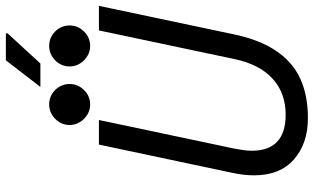

<svg xmlns="http://www.w3.org/2000/svg" viewBox="-228 -830 1072 656"><g transform="rotate(-90 308.0 -502.0)"><path d="M232 14Q146 14 91.5 -33.5Q37 -81 37 -170Q37 -187 39 -205Q41 -223 45 -242L142 -700H226L128 -236Q125 -220 123 -205.5Q121 -191 121 -178Q121 -62 244 -62Q318 -62 367 -106.5Q416 -151 434 -236L532 -700H616L518 -236Q492 -112 423 -49Q354 14 232 14ZM339 -900 430 -1018H522V-1012L419 -900ZM279 -730Q251 -730 230 -751Q209 -772 209 -800Q209 -829 230 -849.5Q251 -870 279 -870Q308 -870 328.5 -849.5Q349 -829 349 -800Q349 -772 328.5 -751Q308 -730 279 -730ZM479 -730Q451 -730 430 -751Q409 -772 409 -800Q409 -829 430 -849.5Q451 -870 479 -870Q508 -870 528.5 -849.5Q549 -829 549 -800Q549 -772 528.5 -751Q508 -730 479 -730Z"/></g></svg>

Font: Space Mono
Style: Italic
Weight: 400
Italic angle: -12°
Monospace: yes
Designer: Colophon Foundry + Benjamin Critton
Foundry: Colophon Foundry & Benjamin Critton
Version: Version 1.003; ttfautohint (v1.8.4.7-5d5b)